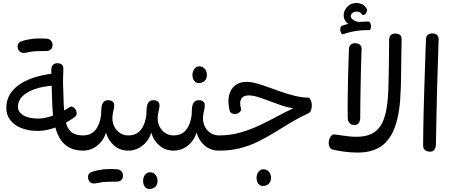

<svg xmlns="http://www.w3.org/2000/svg" viewBox="-20 -1001 3007 1276"><path d="M229 -131Q171 -131 124 -149Q77 -167 49.5 -201.5Q22 -236 22 -283Q22 -348 61 -395.5Q100 -443 170.5 -472.5Q241 -502 337 -513L333 -432Q261 -427 208.5 -408Q156 -389 127.5 -359.5Q99 -330 99 -291Q99 -258 134 -235.5Q169 -213 237 -213Q260 -213 286 -219Q312 -225 339 -235.5Q366 -246 392 -259Q418 -272 440 -287Q452 -296 463.5 -290.5Q475 -285 482.5 -272.5Q490 -260 489.5 -246Q489 -232 478 -224Q438 -195 395.5 -174Q353 -153 311 -142Q269 -131 229 -131ZM532 0Q485 0 448 -16.5Q411 -33 385 -70Q359 -107 344 -168Q329 -229 327 -317L323 -443Q323 -448 322.5 -461Q322 -474 322 -489Q322 -504 321.5 -517Q321 -530 321 -536Q321 -559 332.5 -570Q344 -581 360 -581Q379 -581 390 -572.5Q401 -564 401 -544Q401 -537 400.5 -523Q400 -509 399.5 -493.5Q399 -478 399 -465Q399 -452 399 -447L403 -319Q405 -254 412.5 -211.5Q420 -169 435.5 -145Q451 -121 474.5 -111Q498 -101 532 -101L550 -87V-9ZM158 -652Q127 -645 112 -657.5Q97 -670 97 -694Q97 -715 116.5 -724Q136 -733 166 -738Q199 -745 231.5 -745.5Q264 -746 289 -744Q305 -743 315 -734.5Q325 -726 328 -714Q331 -702 328 -690Q325 -678 315 -670Q305 -662 289 -662Q260 -662 225 -661Q190 -660 158 -652Z M532 0 514 -15V-86L532 -101Q563 -101 587.5 -114.5Q612 -128 628.5 -158.5Q645 -189 652 -238Q652 -269 655 -290.5Q658 -312 668.5 -323.5Q679 -335 699 -335Q719 -335 729 -325.5Q739 -316 739 -303Q739 -289 736 -275.5Q733 -262 730 -247Q727 -232 727 -215Q727 -183 741 -157Q755 -131 779 -116Q803 -101 833 -101L851 -87V-12L833 0Q778 0 739 -33Q700 -66 684 -120Q674 -85 651.5 -58Q629 -31 598.5 -15.5Q568 0 532 0ZM626 216Q595 223 580 210.5Q565 198 565 174Q565 153 584.5 144Q604 135 634 130Q667 123 699.5 122.5Q732 122 757 124Q773 125 783 133.5Q793 142 796 154Q799 166 796 178Q793 190 783 198Q773 206 757 206Q728 206 693 207Q658 208 626 216Z M833 0 815 -15V-86L833 -101Q864 -101 888.5 -114.5Q913 -128 929.5 -158.5Q946 -189 953 -238Q953 -269 956 -290.5Q959 -312 969.5 -323.5Q980 -335 1000 -335Q1020 -335 1030 -325.5Q1040 -316 1040 -303Q1040 -289 1037 -275.5Q1034 -262 1031 -247Q1028 -232 1028 -215Q1028 -183 1042 -157Q1056 -131 1080 -116Q1104 -101 1134 -101L1152 -87V-12L1134 0Q1079 0 1040 -33Q1001 -66 985 -120Q975 -85 952.5 -58Q930 -31 899.5 -15.5Q869 0 833 0ZM973 255Q959 255 949.5 247Q940 239 935.5 227Q931 215 931 202Q931 177 944 160.5Q957 144 975 144Q993 144 1004.5 152.5Q1016 161 1021.5 173.5Q1027 186 1027 200Q1027 227 1011.5 241Q996 255 973 255Z M1301 -449Q1287 -449 1277.5 -457Q1268 -465 1263.5 -477Q1259 -489 1259 -502Q1259 -527 1272 -543.5Q1285 -560 1303 -560Q1321 -560 1332.5 -551.5Q1344 -543 1349.5 -530.5Q1355 -518 1355 -504Q1355 -477 1339.5 -463Q1324 -449 1301 -449Z M1134 0 1116 -15V-86L1134 -101Q1165 -101 1189.5 -114.5Q1214 -128 1230.5 -158.5Q1247 -189 1254 -238Q1254 -269 1257 -290.5Q1260 -312 1270.5 -323.5Q1281 -335 1301 -335Q1321 -335 1331 -325.5Q1341 -316 1341 -303Q1341 -289 1338 -275.5Q1335 -262 1332 -247Q1329 -232 1329 -215Q1329 -183 1343 -157Q1357 -131 1381 -116Q1405 -101 1435 -101L1453 -87V-12L1435 0Q1380 0 1341 -33Q1302 -66 1286 -120Q1276 -85 1253.5 -58Q1231 -31 1200.5 -15.5Q1170 0 1134 0Z M1435 0 1417 -12V-85L1435 -101Q1509 -101 1576 -120Q1643 -139 1704.5 -168Q1766 -197 1822 -227.5Q1878 -258 1929 -281Q1890 -287 1849.5 -301Q1809 -315 1769.5 -330Q1730 -345 1695 -356Q1660 -367 1634 -367Q1603 -367 1589.5 -352Q1576 -337 1576 -314Q1576 -307 1577.5 -298.5Q1579 -290 1581 -282Q1585 -272 1579 -263Q1573 -254 1562.5 -248.5Q1552 -243 1540 -243Q1528 -243 1518 -249.5Q1508 -256 1505 -271Q1502 -285 1500 -299.5Q1498 -314 1498 -327Q1498 -363 1511 -392.5Q1524 -422 1551 -439.5Q1578 -457 1620 -457Q1648 -457 1684.5 -447Q1721 -437 1763 -421.5Q1805 -406 1850 -390.5Q1895 -375 1940 -364Q1985 -353 2026 -352Q2035 -352 2041 -343Q2047 -334 2050 -321Q2053 -308 2052 -293.5Q2051 -279 2046.5 -267Q2042 -255 2033 -250Q1966 -219 1909 -184.5Q1852 -150 1798.5 -117Q1745 -84 1690 -57.5Q1635 -31 1573 -15.5Q1511 0 1435 0ZM1727 235Q1713 235 1703.5 227Q1694 219 1689.5 207Q1685 195 1685 182Q1685 157 1698 140.5Q1711 124 1729 124Q1747 124 1758.5 132.5Q1770 141 1775.5 153.5Q1781 166 1781 180Q1781 207 1765.5 221Q1750 235 1727 235Z M2357 13Q2318 13 2272 7.5Q2226 2 2187 -8Q2175 -13 2169.5 -25.5Q2164 -38 2164.5 -53Q2165 -68 2170.5 -81.5Q2176 -95 2185.5 -102.5Q2195 -110 2207 -107Q2254 -100 2287.5 -96Q2321 -92 2348 -92Q2404 -92 2443.5 -109Q2483 -126 2508 -163.5Q2533 -201 2545.5 -261.5Q2558 -322 2561 -409Q2562 -444 2563 -488.5Q2564 -533 2564.5 -579.5Q2565 -626 2565.5 -667.5Q2566 -709 2566 -738Q2569 -777 2605 -778Q2626 -779 2637.5 -769.5Q2649 -760 2649 -741Q2649 -729 2648.5 -703.5Q2648 -678 2647.5 -645Q2647 -612 2646.5 -576Q2646 -540 2645.5 -506Q2645 -472 2644.5 -445.5Q2644 -419 2643 -404Q2639 -259 2608 -166.5Q2577 -74 2515.5 -30.5Q2454 13 2357 13ZM2333 -170Q2316 -170 2303.5 -182.5Q2291 -195 2291 -220Q2290 -269 2290.5 -311.5Q2291 -354 2291.5 -395Q2292 -436 2293 -478.5Q2294 -521 2295.5 -569.5Q2297 -618 2299 -676Q2302 -714 2341 -714Q2361 -714 2373 -703Q2385 -692 2383 -673Q2382 -646 2380.5 -600.5Q2379 -555 2378 -501.5Q2377 -448 2376 -393.5Q2375 -339 2374.5 -292Q2374 -245 2374 -215Q2371 -170 2333 -170ZM2393 -823Q2347 -819 2318.5 -829.5Q2290 -840 2277 -859Q2264 -878 2264 -899Q2264 -930 2287.5 -955.5Q2311 -981 2348 -981Q2369 -981 2387 -972.5Q2405 -964 2416 -944Q2421 -936 2418 -926Q2415 -916 2408.5 -908.5Q2402 -901 2394 -901Q2388 -901 2383 -908Q2377 -918 2368 -921Q2359 -924 2349 -924Q2333 -924 2322 -914.5Q2311 -905 2311 -893Q2311 -877 2337.5 -863Q2364 -849 2428 -858ZM2262 -774Q2255 -771 2249.5 -778Q2244 -785 2242 -796Q2240 -807 2242.5 -817Q2245 -827 2254 -830Q2296 -845 2341 -851.5Q2386 -858 2428 -858Q2436 -858 2440.5 -849Q2445 -840 2445.5 -829Q2446 -818 2443 -809.5Q2440 -801 2434 -801Q2392 -802 2348 -795.5Q2304 -789 2262 -774Z M2837 7Q2830 7 2819 4Q2808 1 2800 -8Q2792 -17 2792 -36Q2792 -84 2793 -140.5Q2794 -197 2795.5 -258.5Q2797 -320 2799 -384Q2801 -448 2803 -510.5Q2805 -573 2807 -631.5Q2809 -690 2811 -741Q2812 -761 2824.5 -770Q2837 -779 2854 -779Q2876 -779 2886 -767Q2896 -755 2895 -737Q2894 -693 2892 -640.5Q2890 -588 2888.5 -531.5Q2887 -475 2885 -417Q2882 -315 2880.5 -221.5Q2879 -128 2877 -40Q2877 -29 2873 -18Q2869 -7 2860.5 0Q2852 7 2837 7Z"/></svg>

Font: Playpen Sans Arabic
Style: Regular
Weight: 400
Designer: Azza Alameddine, Laura Meseguer, Veronika Burian, José Scaglione
Foundry: TypeTogether
Version: Version 2.000